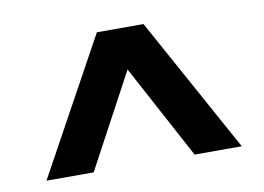

<svg xmlns="http://www.w3.org/2000/svg" viewBox="-51 -813 711 517"><g transform="rotate(-10 305.0 -555.0)"><path d="M38 -370 241 -740H368.5L572 -370H443L279.5 -674.5H330.5L167 -370Z"/></g></svg>

Font: Encode Sans SC SemiBold
Style: Regular
Weight: 600
Version: Version 3.002